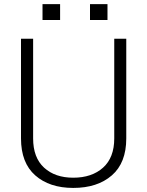

<svg xmlns="http://www.w3.org/2000/svg" viewBox="-20 -898 711 928"><path d="M590.3 -710.9V-229Q590.3 -110.8 520.5 -50.3Q450.7 10.3 334 10.3Q219.2 10.3 150.4 -50.3Q81.5 -110.8 81.5 -229V-710.9H140.1V-229Q140.1 -136.2 193.1 -87.6Q246.1 -39.1 334 -39.1Q423.8 -39.1 478 -87.6Q532.2 -136.2 532.2 -229V-710.9ZM499.5 -801.3H415V-877.9H499.5ZM270.5 -801.3H185.5V-877.9H270.5Z"/></svg>

Font: Franko
Style: Light
Weight: 300
Designer: Google
Version: Version 1.200310; 2013